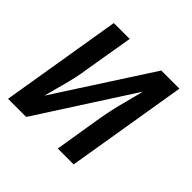

<svg xmlns="http://www.w3.org/2000/svg" viewBox="-139 -649 778 778"><g transform="rotate(45 250.0 -260.0)"><path d="M6 0 92 -520H183L148 -312Q144 -283 137.5 -253.5Q131 -224 123 -195L102 -117L101 -113L364 -520H468L382 0H291L325 -208Q330 -237 336.5 -266.5Q343 -296 351 -325L371 -403L372 -407L110 0Z"/></g></svg>

Font: Iosevka SS18 Medium
Style: Italic
Weight: 500
Italic angle: -9°
Monospace: yes
Designer: Belleve Invis
Foundry: Belleve Invis
Version: Version 25.1.1; ttfautohint (v1.8.4)